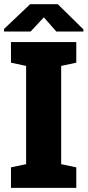

<svg xmlns="http://www.w3.org/2000/svg" viewBox="-34 -916 427 936"><path d="M19.5 0V-100.1L93.3 -115.7V-594.7L19.5 -610.4V-710.9H337.9V-610.4L264.2 -594.7V-115.7L337.9 -100.1V0ZM-14.2 -762.2V-774.9L112.8 -895.5H247.6L372.6 -772.9V-762.2H240.7L179.7 -831.5L115.2 -762.2Z"/></svg>

Font: Roboto Slab LO Black
Style: Regular
Weight: 900
Designer: Google
Version: Version 2.000